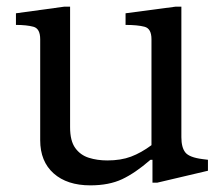

<svg xmlns="http://www.w3.org/2000/svg" viewBox="-20 -548 674 578"><path d="M252 10Q182 10 141.5 -26Q101 -62 101 -126V-430Q101 -462 80.5 -467.5Q60 -473 28 -473V-508L174 -528H191V-165Q191 -124 206.5 -102.5Q222 -81 247.5 -73Q273 -65 303 -65Q344 -65 374.5 -76.5Q405 -88 436 -111V-430Q436 -462 415 -467.5Q394 -473 358 -473V-508L509 -528H526V-135Q526 -104 538 -89Q550 -74 590 -69L606 -67V-34L453 2H439V-67H433Q387 -27 347.5 -8.5Q308 10 252 10Z"/></svg>

Font: Hedvig Letters Serif 12pt
Style: Regular
Weight: 400
Designer: Alexander Örn & Tor Weibull
Foundry: Kanon Foundry
Version: Version 1.000; ttfautohint (v1.8.4.7-5d5b)